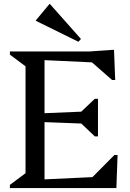

<svg xmlns="http://www.w3.org/2000/svg" viewBox="-20 -950 659 970"><path d="M30 0V-16L109 -75V-615L30 -674V-690H205V0ZM187 0V-43L528 -59V0ZM433 0V-41L558 -167H574L568 0ZM443 -324 178 -334V-377L443 -388ZM459 -261 379 -337V-375L459 -451H475V-261ZM528 -631 187 -647V-690H528ZM546 -546 432 -646V-690L545 -698H556L562 -546ZM376 -739 161 -845V-847L230 -930H232L389 -753Z"/></svg>

Font: Platypi Light Light
Style: Regular
Weight: 300
Version: Version 1.200